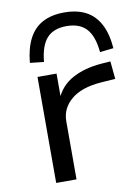

<svg xmlns="http://www.w3.org/2000/svg" viewBox="-85 -816 637 874"><g transform="rotate(-10 233.0 -379.0)"><path d="M103 0V-490H191V-371H184Q209 -432 265.5 -462.5Q322 -493 400 -499L442 -502L450 -420L381 -415Q292 -408 244.5 -368Q197 -328 197 -268V0ZM144 -552 80 -559Q86 -625 109 -669.5Q132 -714 173 -736Q214 -758 273 -758Q333 -758 374 -736Q415 -714 438 -669.5Q461 -625 466 -559L403 -552Q396 -627 364.5 -661Q333 -695 273 -695Q213 -695 182 -661Q151 -627 144 -552Z"/></g></svg>

Font: Nunito Sans 10pt Expanded
Style: Regular
Weight: 400
Width: 7
Designer: Vernon Adams
Foundry: Vernon Adams
Version: Version 3.101;gftools[0.9.27]